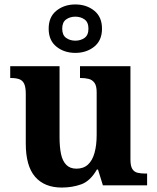

<svg xmlns="http://www.w3.org/2000/svg" viewBox="-20 -834 707 864"><path d="M258 10Q180 10 138 -38.5Q96 -87 96 -188V-412Q96 -441 89 -456.5Q82 -472 67 -477.5Q52 -483 28 -483H26V-536H248V-216Q248 -173 254.5 -141.5Q261 -110 278 -92.5Q295 -75 324 -75Q356 -75 376 -93.5Q396 -112 405.5 -146.5Q415 -181 415 -227V-419Q415 -448 405 -461.5Q395 -475 379 -479Q363 -483 343 -483H340V-536H567V-116Q567 -87 575.5 -73.5Q584 -60 599.5 -56.5Q615 -53 634 -53H642V0H443L421 -71H416Q386 -19 345.5 -4.5Q305 10 258 10ZM319 -596Q269 -596 234 -624Q199 -652 199 -705Q199 -758 234 -786Q269 -814 319 -814Q369 -814 404 -786Q439 -758 439 -705Q439 -652 404 -624Q369 -596 319 -596ZM319 -651Q343 -651 360.5 -663.5Q378 -676 378 -705Q378 -734 360.5 -746.5Q343 -759 319 -759Q295 -759 277.5 -746.5Q260 -734 260 -705Q260 -676 277.5 -663.5Q295 -651 319 -651Z"/></svg>

Font: Noto Serif Kannada
Style: Bold
Weight: 700
Version: Version 2.003